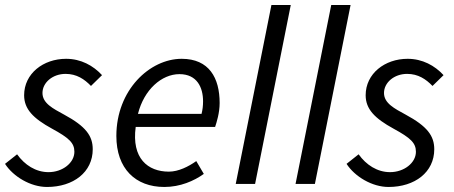

<svg xmlns="http://www.w3.org/2000/svg" viewBox="-24 -732 1805 764"><path d="M-4 -80C29 -29 98 12 163 12C268 12 345 -47 345 -138C345 -191 318 -229 231 -276C187 -300 145 -321 145 -362C145 -403 185 -438 237 -438C281 -438 312 -417 338 -390L382 -433C347 -471 298 -498 239 -498C148 -498 72 -439 72 -353C72 -298 108 -261 183 -220C251 -183 272 -163 272 -128C272 -84 225 -47 169 -47C118 -47 74 -76 44 -118Z M699 -498C572 -498 439 -374 439 -191C439 -61 515 12 630 12C693 12 748 -12 787 -40L757 -91C726 -69 686 -49 648 -49C564 -49 499 -102 516 -227H832C838 -245 850 -283 850 -322C850 -422 808 -498 699 -498ZM778 -279H525C549 -375 619 -437 690 -437C760 -437 784 -384 784 -329C784 -310 782 -295 778 -279Z M1056 -712 914 0H991L1133 -712Z M1294 -712 1152 0H1229L1371 -712Z M1355 -80C1388 -29 1457 12 1522 12C1627 12 1704 -47 1704 -138C1704 -191 1677 -229 1590 -276C1546 -300 1504 -321 1504 -362C1504 -403 1544 -438 1596 -438C1640 -438 1671 -417 1697 -390L1741 -433C1706 -471 1657 -498 1598 -498C1507 -498 1431 -439 1431 -353C1431 -298 1467 -261 1542 -220C1610 -183 1631 -163 1631 -128C1631 -84 1584 -47 1528 -47C1477 -47 1433 -76 1403 -118Z"/></svg>

Font: Cambridge Sans Italic
Style: Regular
Weight: 400
Italic angle: -11°
Version: Version 2.000;PS 002.000;hotconv 1.0.88;makeotf.lib2.5.64775